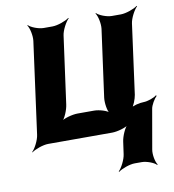

<svg xmlns="http://www.w3.org/2000/svg" viewBox="-82 -627 798 882"><g transform="rotate(-10 316.5 -185.5)"><path d="M119 -478 61 -50C58 -26 39 11 25 24L26 26C41 14 80 0 104 0H402C426 0 467 -11 481 -24L480 -26C465 -14 448 26 445 50L437 107C434 131 415 168 401 181L403 183C418 171 456 157 480 157H513C535 157 570 170 580 182L583 180C573 168 566 131 570 109L602 -74C604 -92 622 -121 633 -131L630 -134C619 -124 587 -113 569 -113C550 -113 517 -105 506 -95L509 -92C520 -102 532 -134 535 -153L579 -478C582 -502 602 -539 616 -552L614 -554C599 -542 560 -528 536 -528H494C470 -528 435 -542 424 -554L422 -552C432 -539 440 -502 437 -478L394 -164C391 -140 397 -100 408 -88L410 -90C400 -103 362 -114 338 -114H261C237 -114 195 -103 181 -90L183 -88C198 -100 214 -140 217 -164L260 -478C263 -502 283 -539 297 -552L295 -554C280 -542 241 -528 217 -528H176C152 -528 117 -542 106 -554L104 -552C114 -539 122 -502 119 -478Z"/></g></svg>

Font: Asimov
Style: EdgeIt
Weight: 500
Designer: Google
Version: Version 2.000980: 2014